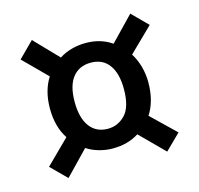

<svg xmlns="http://www.w3.org/2000/svg" viewBox="-78 -630 676 652"><g transform="rotate(-15 259.5 -304.5)"><path d="M86 -62 32 -116 115 -198Q86 -242 86 -306Q86 -368 114 -412L33 -493L87 -547L167 -464Q187 -477 211 -483.5Q235 -490 261 -490Q313 -490 352 -463L433 -547L487 -493L403 -411Q417 -389 424.5 -362Q432 -335 432 -306Q432 -273 424.5 -245Q417 -217 403 -196L487 -115L433 -62L350 -145Q311 -120 258 -120Q233 -120 209 -127Q185 -134 167 -146ZM346 -306Q346 -360 324 -390.5Q302 -421 260 -421Q219 -421 196 -392Q173 -363 173 -306Q173 -250 195.5 -219.5Q218 -189 259 -189Q295 -189 320.5 -216Q346 -243 346 -306Z"/></g></svg>

Font: Mukta Malar SemiBold
Style: Regular
Weight: 600
Designer: Aadarsh Rajan, Girish Dalvi, Yashodeep Gholap
Foundry: Ek Type
Version: Version 2.538;PS 1.000;hotconv 16.6.51;makeotf.lib2.5.65220;